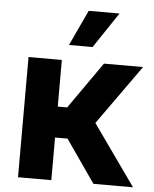

<svg xmlns="http://www.w3.org/2000/svg" viewBox="-54 -823 695 868"><g transform="rotate(5 293.0 -388.5)"><path d="M60.4 0V-545.5H211.6V-333.8H254.3L402.7 -545.5H580.3L387.4 -274.9L582.4 0H402.7L268.1 -193.5H211.6V0ZM237.9 -615.8 313.2 -777.3H453.1L344.8 -615.8Z"/></g></svg>

Font: InterMG
Style: Bold
Weight: 700
Designer: Rasmus Andersson
Foundry: rsms
Version: Version 3.019;December 26, 2023;FontCreator 15.0.0.2955 64-b